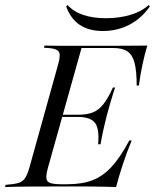

<svg xmlns="http://www.w3.org/2000/svg" viewBox="-38 -755 625 775"><path d="M-17.7 0 -15.3 -8.9Q18.5 -11.3 36.3 -16.5Q54 -21.8 63.3 -36.3Q72.6 -50.8 80.6 -78.2L196 -492.7Q204 -521 202.8 -535.5Q201.6 -550 186.7 -555.6Q171.8 -561.3 139.5 -562.1L141.9 -571Q163.7 -570.2 200 -570.2Q236.3 -570.2 286.3 -570.2Q327.4 -570.2 365.3 -570.2Q403.2 -570.2 437.1 -570.2Q471 -570.2 500.8 -570.6Q530.6 -571 556.5 -571Q545.2 -532.3 536.7 -492.7Q528.2 -453.2 522.6 -409.7H513.7Q513.7 -468.5 505.2 -501.2Q496.8 -533.9 476.2 -547.6Q455.6 -561.3 418.5 -561.3H291.1L155.6 -78.2Q143.5 -36.3 153.6 -23.8Q163.7 -11.3 206.5 -11.3H233.1Q292.7 -11.3 335.1 -27.4Q377.4 -43.5 412.9 -82.3Q448.4 -121 483.9 -187.9H493.5Q472.6 -137.1 457.7 -91.5Q442.7 -46 430.6 0Q409.7 -0.8 387.5 -1.2Q365.3 -1.6 341.1 -2Q316.9 -2.4 290.3 -2.4Q263.7 -2.4 234.7 -2.4Q150.8 -2.4 87.5 -2Q24.2 -1.6 -17.7 0ZM186.3 -283.1 188.7 -291.9H353.2L350.8 -283.1ZM358.1 -172.6Q363.7 -234.7 345.6 -258.9Q327.4 -283.1 275 -283.1L277.4 -291.9Q313.7 -291.9 337.5 -301.6Q361.3 -311.3 379.8 -335.1Q398.4 -358.9 417.7 -401.6H426.6Q424.2 -393.5 417.7 -374.2Q411.3 -354.8 404.8 -331Q398.4 -307.3 392.7 -287.1Q389.5 -275 386.3 -260.9Q383.1 -246.8 379.4 -231.5Q375.8 -216.1 373 -201.2Q370.2 -186.3 367.7 -172.6ZM377.4 -629.8Q321.8 -629.8 284.7 -654Q247.6 -678.2 229 -729L234.7 -734.7Q259.7 -707.3 298.8 -694.4Q337.9 -681.5 389.5 -681.5Q442.7 -681.5 487.9 -694.8Q533.1 -708.1 562.1 -734.7L566.9 -729Q532.3 -679.8 483.5 -654.8Q434.7 -629.8 377.4 -629.8Z"/></svg>

Font: Playfair 144pt Light
Style: Italic
Weight: 300
Italic angle: -15.6°
Designer: Claus Eggers Sørensen
Foundry: Claus Eggers Sørensen
Version: Version 2.001;gftools[0.9.30]